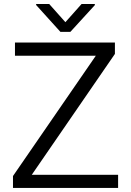

<svg xmlns="http://www.w3.org/2000/svg" viewBox="-20 -919 639 939"><path d="M557.6 -64V0H43.5V-58.1L448.7 -646.5H53.2V-710.9H542V-655.3L135.3 -64ZM220.7 -899.4 299.8 -810.5 378.9 -899.4H443.8V-894L324.2 -763.2H275.4L156.7 -894.5V-899.4Z"/></svg>

Font: Vazirmatn UI FD Light
Style: Regular
Weight: 300
Designer: Saber Rastikerdar
Foundry: Saber Rastikerdar
Version: Version 33.003